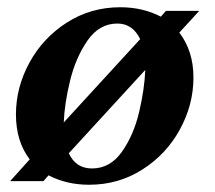

<svg xmlns="http://www.w3.org/2000/svg" viewBox="-20 -500 593 530"><path d="M114 -16 100 0H8L62 -60Q24 -110 24 -184Q24 -259 61.5 -327.5Q99 -396 165 -438Q231 -480 312 -480Q374 -480 424 -454L438 -470H530L475 -410Q514 -359 514 -286Q514 -211 476.5 -142.5Q439 -74 373 -32Q307 10 226 10Q164 10 114 -16ZM367 -392Q346 -435 304 -435Q254 -435 221.5 -388Q189 -341 173.5 -277.5Q158 -214 156 -162ZM381 -307 170 -77Q189 -35 234 -35Q284 -35 316.5 -81Q349 -127 364 -190.5Q379 -254 381 -307Z"/></svg>

Font: Philosopher
Style: Bold Italic
Weight: 700
Italic angle: -10°
Designer: Jovanny Lemonad
Foundry: Jovanny Lemonad
Version: Version 2.000